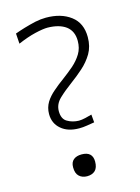

<svg xmlns="http://www.w3.org/2000/svg" viewBox="-116 -816 648 891"><g transform="rotate(-15 208.5 -370.0)"><path d="M211.9 -214.3C223.8 -214.3 236.7 -215.2 250.5 -217.6C264.3 -219.5 276.2 -221.4 285.7 -223.3L282.4 -261.4C273.8 -259 263.3 -256.2 251.4 -253.3C239 -250.5 228.6 -249 219.5 -249C198.6 -249.5 180 -254.8 164.3 -264.3C148.6 -273.3 140.5 -290.5 140.5 -315.7C140.5 -338.1 149.5 -358.1 168.1 -375.7C186.2 -392.9 207.1 -410 231 -427.6C251 -442.4 271 -458.1 290.5 -475.7C310 -492.9 326.7 -512.9 340 -535.2C352.9 -557.6 359.5 -583.3 359.5 -613.3C359.5 -658.1 344.3 -692.4 313.3 -715.7C282.4 -739 242.9 -750.5 194.3 -750.5C178.6 -750.5 161 -748.6 142.4 -744.8C123.8 -740.5 105.7 -735.7 88.1 -730.5C70.5 -725.2 54.8 -720 41.9 -715.2L45.2 -665.7C75.2 -678.6 103.8 -688.6 130 -694.8C156.2 -701 176.2 -703.8 190 -703.8C227.6 -703.3 256.7 -695.2 278.1 -679.5C299.5 -663.3 310 -639.5 310 -608.6C310 -585.2 304.8 -564.8 293.8 -546.7C282.9 -528.6 268.6 -512.4 251.9 -497.6C234.8 -482.9 217.1 -469 198.6 -455.2C181 -442.4 163.8 -429 148.1 -415.2C131.9 -401.4 118.6 -386.7 108.6 -370.5C98.6 -353.8 93.3 -335.2 93.3 -314.3C93.3 -284.3 104.3 -260 125.7 -241.9C147.1 -223.3 176.2 -214.3 211.9 -214.3ZM190 10C206.7 10 219.5 5.2 229 -3.8C238.1 -12.9 242.9 -27.1 242.9 -46.7C242.9 -78.6 225.2 -94.8 190.5 -94.8C174.3 -94.8 161.4 -91 151.9 -83.3C141.9 -75.2 137.1 -63.3 137.1 -46.7C137.1 -27.1 141.9 -12.9 151.9 -3.8C161.4 5.2 174.3 10 190 10Z"/></g></svg>

Font: Pinar Light
Style: Regular
Weight: 300
Designer: Amin Abedi
Version: Version 2.00;September 9, 2021;FontCreator 13.0.0.2683 64-bi